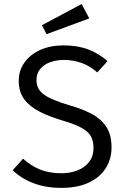

<svg xmlns="http://www.w3.org/2000/svg" viewBox="-20 -926 640 958"><path d="M536.5 -190.5Q536.5 -131.5 507 -85.8Q477.5 -40 421.5 -14.2Q365.5 11.5 285 11.5Q209.5 11.5 148.2 -11.5Q87 -34.5 43.5 -76.5L95 -134.5Q131 -101 177.5 -81.2Q224 -61.5 286.5 -61.5Q328.5 -61.5 365 -75.2Q401.5 -89 424 -117.2Q446.5 -145.5 446.5 -189Q446.5 -222.5 433.5 -246Q420.5 -269.5 387.5 -287.8Q354.5 -306 295.5 -323.5Q227.5 -343.5 177.8 -368.8Q128 -394 100.8 -431Q73.5 -468 73.5 -522.5Q73.5 -574 102 -614Q130.5 -654 180.8 -676.8Q231 -699.5 296.5 -699.5Q368 -699.5 420.8 -679.2Q473.5 -659 516.5 -621L465.5 -564.5Q428.5 -597.5 386 -612.2Q343.5 -627 299.5 -627Q262 -627 230.8 -615.8Q199.5 -604.5 180.8 -582.2Q162 -560 162 -525.5Q162 -496 178 -474.5Q194 -453 232 -435.2Q270 -417.5 335.5 -398Q389 -382.5 434.8 -359.2Q480.5 -336 508.5 -296.2Q536.5 -256.5 536.5 -190.5ZM387.5 -906 425.5 -834 212 -755.5 189.5 -800.5Z"/></svg>

Font: Fast_Mono
Style: Regular
Weight: 400
Monospace: yes
Designer: Carrois Corporate, Edenspiekermann AG, Nikita Prokopov
Foundry: Carrois Corporate, Edenspiekermann AG, Nikita Prokopov
Version: Version 5.002